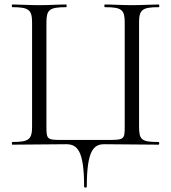

<svg xmlns="http://www.w3.org/2000/svg" viewBox="-20 -645 764 856"><path d="M355 187C355 193 367 193 367 187C367 25 398 -2 445 -2L687 0C691 0 691 -12 687 -12C611 -12 600 -21 600 -81V-544C600 -601 613 -613 688 -613C691 -613 691 -625 688 -625C656 -625 614 -622 569 -622C522 -622 481 -625 448 -625C444 -625 444 -613 448 -613C524 -613 536 -601 536 -544V-83C536 -22 535 -21 453 -21H266C189 -21 187 -21 187 -83V-544C187 -601 199 -613 275 -613C278 -613 278 -625 275 -625C242 -625 201 -622 153 -622C109 -622 67 -625 35 -625C32 -625 32 -613 35 -613C109 -613 123 -601 123 -544V-81C123 -23 109 -12 35 -12C32 -12 32 0 35 0L275 -2C324 -2 355 25 355 187Z"/></svg>

Font: Cormorant Garamond
Style: Regular
Weight: 400
Designer: Christian Thalmann (Catharsis Fonts)
Foundry: Catharsis Fonts
Version: Version 4.002;Glyphs 3.4 (3410)